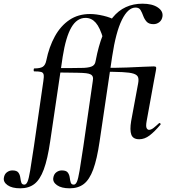

<svg xmlns="http://www.w3.org/2000/svg" viewBox="-145 -746 914 1041"><path d="M-35 275Q-80 275 -104 258Q-128 241 -124 218Q-121 198 -107.5 188Q-94 178 -78 178Q-54 178 -45.5 189.5Q-37 201 -35 216.5Q-33 232 -29.5 243.5Q-26 255 -13 255Q-3 255 4 239.5Q11 224 18.5 179Q26 134 39 47L90 -306Q94 -331 91.5 -342Q89 -353 77.5 -356Q66 -359 41 -359Q37 -359 37.5 -367Q38 -375 41 -375Q73 -375 87 -384Q101 -393 106 -418Q121 -492 152.5 -549Q184 -606 231.5 -638Q279 -670 343 -670Q376 -670 416 -660.5Q456 -651 481 -636L415 -535Q397 -597 374 -623Q351 -649 319 -649Q272 -649 242 -597.5Q212 -546 195 -439L127 21Q113 117 92.5 172.5Q72 228 41.5 251.5Q11 275 -35 275ZM358 -306Q361 -321 358 -329.5Q355 -338 346.5 -342.5Q338 -347 322 -349Q306 -351 275 -351.5Q244 -352 207 -352.5Q170 -353 136 -353L138 -377Q190 -377 237.5 -377Q285 -377 310 -378Q345 -380 358.5 -389Q372 -398 374 -418L388 -367ZM233 275Q188 275 164 258Q140 241 144 218Q147 198 160.5 188Q174 178 190 178Q214 178 222.5 189.5Q231 201 233 216.5Q235 232 238.5 243.5Q242 255 255 255Q265 255 272 239.5Q279 224 286.5 179Q294 134 307 47L358 -306Q362 -331 359.5 -342Q357 -353 345.5 -356Q334 -359 309 -359Q305 -359 305.5 -367Q306 -375 309 -375Q341 -375 355.5 -384Q370 -393 374 -418Q389 -497 412 -555Q435 -613 466 -651Q497 -689 537.5 -707.5Q578 -726 627 -726Q680 -726 710 -706Q740 -686 736 -657Q733 -637 719 -626Q705 -615 687 -615Q662 -615 650 -628.5Q638 -642 631.5 -660Q625 -678 617 -691.5Q609 -705 590 -705Q549 -705 516 -638.5Q483 -572 463 -439L395 21Q381 117 360.5 172.5Q340 228 309.5 251.5Q279 275 233 275ZM610 9Q576 9 567 -16Q558 -41 566 -89L604 -294Q608 -315 603.5 -327.5Q599 -340 579.5 -346.5Q560 -353 519 -355Q478 -357 407 -357L410 -378Q489 -378 543.5 -380Q598 -382 633.5 -384Q669 -386 689 -386Q700 -386 701.5 -381Q703 -376 699.5 -359.5Q696 -343 690 -309L650 -89Q645 -61 650 -51.5Q655 -42 663 -42Q674 -42 687 -52Q700 -62 716 -77Q720 -81 724 -77Q728 -73 724 -69Q693 -32 666 -11.5Q639 9 610 9Z"/></svg>

Font: Cormorant Light
Style: Italic
Weight: 300
Italic angle: -10°
Designer: Christian Thalmann (Catharsis Fonts)
Foundry: Catharsis Fonts
Version: Version 4.000